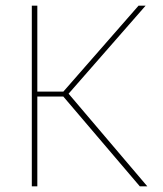

<svg xmlns="http://www.w3.org/2000/svg" viewBox="-20 -659 578 679"><path d="M474.5 0 204 -317.5H108.5V-335H204L470 -639H495L218.5 -323L218 -333L501 0ZM92.5 0V-639H112V0Z"/></svg>

Font: Anek Gurmukhi Medium Thin
Style: Regular
Weight: 250
Version: Version 1.003